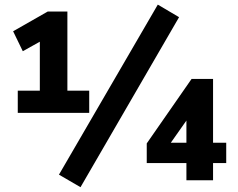

<svg xmlns="http://www.w3.org/2000/svg" viewBox="-20 -768 1013 818"><path d="M149.7 -622.6 203.6 -620.4 77.1 -549.8 35.9 -634.8 183.3 -718.8H267.1V-340.6H149.7ZM55.7 -381.6H360.1V-287.1H55.7ZM231.2 -23.9 652.3 -748.3 742.9 -694.8 323 29.5ZM774.2 -287.4H797.4L688.7 -132.8L689.5 -159.9H943.8V-73.2H605.2V-157L796.1 -431.6H887.7V0H774.2Z"/></svg>

Font: Min Sans VF VF
Style: Regular
Weight: 400
Designer: Jinseong-Kim, NotoSansCJK, Nunito
Foundry: Jinseong-Kim
Version: Version 1.420;Glyphs 3.1.2 (3151)